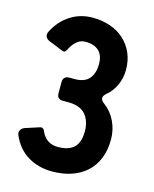

<svg xmlns="http://www.w3.org/2000/svg" viewBox="-110 -785 700 870"><g transform="rotate(15 240.5 -350.5)"><path d="M217 10Q154 10 104.5 -19.5Q55 -49 29 -108Q23 -121 28.5 -132Q34 -143 48 -148L113 -169Q127 -174 134 -161L140 -148Q164 -104 214 -104Q265 -104 290 -128Q315 -152 315 -204Q315 -252 289 -283Q262 -312 210 -312H183Q155 -312 155 -340V-394Q155 -406 162.5 -413.5Q170 -421 183 -421H210Q255 -421 276.5 -446Q298 -471 298 -515Q298 -556 276 -576.5Q254 -597 214 -597Q191 -597 175 -584Q159 -571 148 -552L141 -539Q134 -524 120 -531L56 -557Q42 -562 37 -573.5Q32 -585 39 -598Q65 -650 111.5 -680.5Q158 -711 217 -711Q261 -711 299 -698Q337 -685 364.5 -660Q392 -635 407.5 -600Q423 -565 423 -520Q423 -484 408 -450Q393 -416 365 -393Q337 -369 367 -348Q402 -322 420.5 -282.5Q439 -243 439 -199Q439 -148 423 -109Q407 -70 377.5 -43.5Q348 -17 307.5 -3.5Q267 10 217 10Z"/></g></svg>

Font: Higure Gothic Black
Style: Regular
Weight: 900
Designer: Yoshimichi Ohira
Foundry: Positype
Version: Version 1.000